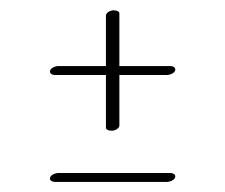

<svg xmlns="http://www.w3.org/2000/svg" viewBox="-20 -471 442 377"><path d="M324.2 -334.5C324.2 -338.4 320.3 -341.3 314.5 -341.3H214.4V-444.3C214.4 -448.2 210 -450.7 204.1 -450.7H201.2C193.8 -449.7 188 -444.8 188 -440.4V-341.3H94.7C87.9 -341.3 78.1 -336.9 78.1 -330.6C78.1 -326.7 82 -323.7 87.9 -323.7H188V-220.7C188 -216.8 192.4 -214.4 198.2 -214.4H201.2C208.5 -215.3 214.4 -220.2 214.4 -224.6V-323.7H307.6C314.5 -323.7 324.2 -328.1 324.2 -334.5ZM324.2 -124.5C324.2 -128.4 320.3 -131.3 314.5 -131.3H94.7C87.9 -131.3 78.1 -127 78.1 -120.6C78.1 -116.7 82 -113.8 87.9 -113.8H307.6C314.5 -113.8 324.2 -118.2 324.2 -124.5Z"/></svg>

Font: WireWyrm
Style: Light
Weight: 200
Version: Version 001.000